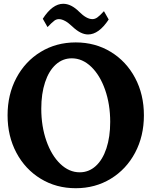

<svg xmlns="http://www.w3.org/2000/svg" viewBox="-20 -989 800 1014"><path d="M20 -380Q20 -490 66.5 -577.5Q113 -665 195 -715Q277 -765 380 -765Q483 -765 565 -715Q647 -665 693.5 -577.5Q740 -490 740 -380Q740 -270 693.5 -182.5Q647 -95 565 -45Q483 5 380 5Q277 5 195 -45Q113 -95 66.5 -182.5Q20 -270 20 -380ZM562 -345Q562 -438 535 -515Q508 -592 461.5 -636.5Q415 -681 359 -681Q311 -681 274.5 -648Q238 -615 218 -554.5Q198 -494 198 -415Q198 -322 225 -245Q252 -168 298.5 -123.5Q345 -79 401 -79Q449 -79 485.5 -112Q522 -145 542 -205.5Q562 -266 562 -345ZM362 -849Q321 -888 291 -888Q278 -888 266.5 -879.5Q255 -871 231 -846L206 -890Q257 -969 314 -969Q356 -969 398 -927Q437 -888 468 -888Q481 -888 493.5 -896.5Q506 -905 529 -930L554 -886Q502 -807 445 -807Q406 -807 362 -849Z"/></svg>

Font: Otomanopee One
Style: Regular
Weight: 400
Designer: Das Ende der Wildnis
Foundry: Gutenberg Labo
Version: Version 3.005